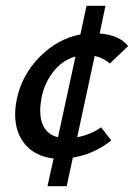

<svg xmlns="http://www.w3.org/2000/svg" viewBox="-20 -539 460 659"><path d="M362 -57Q303 -10 230 2L209 100H143L164 5Q102 -2 67 -42.5Q32 -83 32 -147Q32 -172 38 -200Q55 -281 115.5 -343Q176 -405 256 -421L277 -519H342L322 -424Q389 -419 420 -381L357 -321Q336 -340 305 -347L245 -68Q292 -77 327 -102ZM118 -160Q118 -122 133.5 -98.5Q149 -75 179 -68L239 -345Q195 -333 164 -294Q133 -255 123 -206Q118 -178 118 -160Z"/></svg>

Font: Ysabeau Infant Semibold
Style: Italic
Weight: 600
Italic angle: -12°
Designer: Christian Thalmann (Catharsis Fonts)
Version: Version 0.003